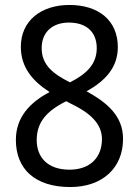

<svg xmlns="http://www.w3.org/2000/svg" viewBox="-20 -744 560 774"><path d="M260 -724C146 -724 64 -661 64 -555C64 -473 111 -417 180 -373C101 -331 44 -272 44 -180C44 -62 122 10 263 10C392 10 476 -66 476 -184C476 -277 412 -330 329 -376C403 -417 455 -471 455 -554C455 -662 377 -724 260 -724ZM258 -653C327 -653 370 -616 370 -550C370 -484 327 -445 262 -412C195 -446 148 -481 148 -550C148 -616 193 -653 258 -653ZM128 -179C128 -251 167 -296 247 -336L264 -327C344 -289 391 -245 391 -183C391 -111 345 -60 260 -60C171 -60 128 -111 128 -179Z"/></svg>

Font: Noto Sans Lao SemiCondensed
Style: Regular
Weight: 400
Width: 4
Designer: Monotype Design Team
Foundry: Monotype Imaging Inc.
Version: Version 2.004